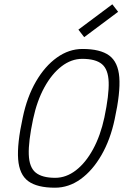

<svg xmlns="http://www.w3.org/2000/svg" viewBox="-20 -860 640 894"><path d="M236 14Q153 14 111.5 -16.5Q70 -47 64.5 -118.5Q59 -190 86 -313Q106 -409 147.5 -480.5Q189 -552 245 -592Q301 -632 364 -632Q447 -632 488.5 -601.5Q530 -571 535.5 -500Q541 -429 514 -305Q494 -210 452.5 -138Q411 -66 355.5 -26Q300 14 236 14ZM237 -32Q288 -32 333.5 -67Q379 -102 413.5 -165.5Q448 -229 466 -313Q488 -418 486 -477.5Q484 -537 454.5 -561.5Q425 -586 363 -586Q312 -586 266.5 -551Q221 -516 186.5 -453Q152 -390 134 -305Q112 -201 114 -141Q116 -81 146 -56.5Q176 -32 237 -32ZM372 -687 345 -722 503 -840 530 -805Z"/></svg>

Font: Victor Mono Thin
Style: Italic
Weight: 100
Italic angle: -12°
Monospace: yes
Designer: Rune Bjørnerås
Version: Version 1.561;gftools[0.9.30]